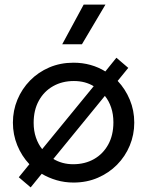

<svg xmlns="http://www.w3.org/2000/svg" viewBox="-20 -777 638 833"><path d="M113 36 61.5 -8 107.5 -64.5Q74 -100 55 -146.5Q36 -193 36 -245Q36 -297.5 55.5 -344.5Q75 -391.5 110.5 -427.8Q146 -464 194 -484.5Q242 -505 299 -505Q338 -505 372.8 -495.2Q407.5 -485.5 437 -467L485 -526.5L536.5 -482.5L490.5 -426Q524 -390.5 543.2 -344.2Q562.5 -298 562.5 -245Q562.5 -192.5 543 -145.5Q523.5 -98.5 488 -62.5Q452.5 -26.5 404.5 -5.8Q356.5 15 299 15Q260.5 15 225.5 4.8Q190.5 -5.5 161 -23ZM163 -130 386.5 -403Q368.5 -414 347 -419.8Q325.5 -425.5 300.5 -425.5Q250 -425.5 210.5 -403.2Q171 -381 148.5 -340.2Q126 -299.5 126 -244Q126 -209 136 -180Q146 -151 163 -130ZM297.5 -64.5Q348.5 -64.5 387.8 -86.8Q427 -109 449.5 -149.8Q472 -190.5 472 -246.5Q472 -281.5 462.2 -310.5Q452.5 -339.5 435 -361L211.5 -87.5Q229.5 -76.5 251.2 -70.5Q273 -64.5 297.5 -64.5ZM250 -585 343 -757H437.5L335.5 -585Z"/></svg>

Font: Geologica Roman Light
Style: Regular
Weight: 300
Designer: Sindre Bremnes, Frode Helland
Foundry: Monokrom Skriftforlag AS
Version: Version 1.010;gftools[0.9.28]